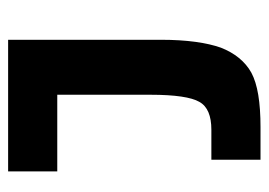

<svg xmlns="http://www.w3.org/2000/svg" viewBox="-112 -534 646 461"><g transform="rotate(90 210.5 -303.0)"><path d="M75 0H391V-118H207V-342C207 -401 213 -440 224 -459C235 -479 258 -488 291 -488H363V-606H285C225 -606 182 -599 154 -584C127 -569 107 -544 94 -511C82 -477 75 -429 75 -367Z"/></g></svg>

Font: Noto Sans Hebrew Droid
Style: Bold
Weight: 700
Designer: Monotype Design Team
Foundry: Monotype Imaging Inc.
Version: Version 1.100